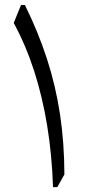

<svg xmlns="http://www.w3.org/2000/svg" viewBox="-20 -764 352 784"><path d="M81.7 -743.5H65.8L36.1 -670.2Q85.9 -578.5 119.8 -473Q153.7 -367.4 172.9 -249Q192.2 -130.5 196.5 0H214.1L243 -51.8Q242.5 -181.8 225 -297.8Q207.4 -413.7 171.9 -523.3Q136.4 -632.9 81.7 -743.5Z"/></svg>

Font: Pinar-VF
Style: Regular
Weight: 300
Designer: Amin Abedi
Version: Version 3.0